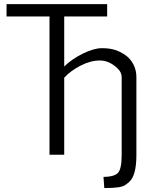

<svg xmlns="http://www.w3.org/2000/svg" viewBox="-20 -760 756 943"><path d="M649.9 1Q649.9 102.1 614.7 133.3Q601.6 145 591.6 150.9Q581.5 156.7 562.5 159.7Q537.1 163.6 492.2 163.6L488.3 108.9Q535.6 108.9 556.6 91.8Q577.6 74.7 577.6 1V-380.9Q577.6 -405.3 556.6 -424.8Q516.6 -462.9 470.5 -462.9Q424.3 -462.9 375 -437.3Q325.7 -411.6 295.4 -378.4V0H223.1V-679.2H12.2V-739.7H506.3V-679.2H295.4V-433.6Q333 -470.2 387.2 -496.8Q441.4 -523.4 480.2 -523.4Q519 -523.4 546.1 -514.4Q573.2 -505.4 596.9 -488.5Q620.6 -471.7 635.3 -443.6Q649.9 -415.5 649.9 -380.9Z"/></svg>

Font: News Cycle
Style: Regular
Weight: 500
Version: Version 0.5.2